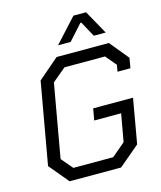

<svg xmlns="http://www.w3.org/2000/svg" viewBox="-130 -996 912 1089"><g transform="rotate(-15 326.0 -451.0)"><path d="M46 -115 131 -595 253 -700H560L651 -589L641 -530H565L572 -569L519 -632H281L201 -565L125 -135L182 -68H416L495 -135L524 -297H366L378 -365H612L566 -103L444 0H142ZM406 -902H480L558 -762H488L439 -852H433L352 -762H278Z"/></g></svg>

Font: Chakra Petch
Style: Italic
Weight: 400
Italic angle: -10°
Designer: Katatrad Aksorn Co.,Ltd.
Foundry: Cadson Demak Co.,Ltd.
Version: Version 1.000; ttfautohint (v1.6)